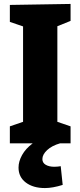

<svg xmlns="http://www.w3.org/2000/svg" viewBox="-20 -727 408 974"><path d="M338 -621 271 -594V-109L338 -86V0H285Q243 12 219 34.5Q195 57 195 80Q195 99 212 109Q229 119 256 119Q266 119 274 118Q282 117 288 116L298 211Q247 227 208 227Q148 227 111 199Q74 171 74 123Q74 92 92 59.5Q110 27 146 0H30V-86L97 -109V-593L30 -616V-702L338 -707Z"/></svg>

Font: Bitter Pro ExtraBold
Style: Regular
Weight: 800
Designer: Sol Matas, and Bitter project Authors
Foundry: Sol Matas
Version: Version 1.010